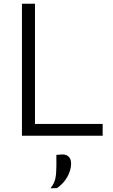

<svg xmlns="http://www.w3.org/2000/svg" viewBox="-20 -733 610 1037"><path d="M98.5 0Q98.5 -60 98.5 -115.5Q98.5 -171 98.5 -236.5V-475Q98.5 -541.5 98.5 -597.2Q98.5 -653 98.5 -713H169Q169 -653 169 -597.2Q169 -541.5 169 -475V-247Q169 -181.5 169 -126Q169 -70.5 169 -10.5L141 -63.5H269.5Q328 -63.5 373 -63.5Q418 -63.5 456.2 -63.5Q494.5 -63.5 534.5 -63.5V0ZM253 284Q274 256.5 279.2 230.2Q284.5 204 284.5 163.5Q284.5 148.5 284.5 133.2Q284.5 118 284.5 103.5L318.5 101Q341.5 102 352.8 115.2Q364 128.5 364 149.5Q364 174 354.5 199Q345 224 327.8 245.8Q310.5 267.5 287.5 283Z"/></svg>

Font: Commissioner Thin Light
Style: Regular
Weight: 300
Version: Version 1.000